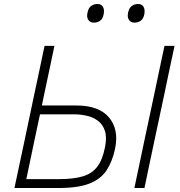

<svg xmlns="http://www.w3.org/2000/svg" viewBox="-20 -943 901 963"><path d="M273.5 0H52.5Q65 -59.5 77 -115.5Q89 -171.5 103 -237.5L152.5 -472.5Q167 -540 179 -596.8Q191 -653.5 203.5 -713H253Q240.5 -653 228.5 -596.5Q216.5 -540 202 -472L190 -414H362Q476.5 -414 527 -353.5Q577.5 -293 557 -196Q543.5 -133.5 515.2 -89.8Q487 -46 430.2 -23Q373.5 0 273.5 0ZM112 -44.5H274.5Q347 -44.5 393.5 -58Q440 -71.5 466.8 -105.5Q493.5 -139.5 506 -201.5Q517 -253.5 506.2 -286.5Q495.5 -319.5 470.8 -337.5Q446 -355.5 414.8 -362.5Q383.5 -369.5 354 -369.5H180.5L154 -245Q142.5 -189 132.5 -142Q122.5 -95 112 -44.5ZM654 0Q666.5 -60.5 678.5 -116Q690.5 -171.5 704 -237.5L754 -472Q768.5 -540 780.2 -596.5Q792 -653 805 -713H855.5Q842.5 -653 830.5 -596.5Q818.5 -540 804.5 -472L754.5 -237.5Q740.5 -171.5 728.8 -116Q717 -60.5 704.5 0ZM654 -829.5Q636 -829.5 626.8 -843.2Q617.5 -857 622.5 -880Q627.5 -903.5 641.2 -913.2Q655 -923 672.5 -923Q691.5 -923 699.8 -909Q708 -895 704 -872Q699.5 -849 686 -839.2Q672.5 -829.5 654 -829.5ZM450 -829.5Q432.5 -829.5 423 -843.2Q413.5 -857 419 -880Q423.5 -903.5 437.5 -913.2Q451.5 -923 469 -923Q487.5 -923 496 -909Q504.5 -895 500 -872Q496 -849 482.5 -839.2Q469 -829.5 450 -829.5Z"/></svg>

Font: Commissioner ExtraLight
Style: Italic
Weight: 200
Italic angle: -12°
Designer: Kostas Bartsokas
Foundry: Kostas Bartsokas
Version: Version 1.000; ttfautohint (v1.8.3)